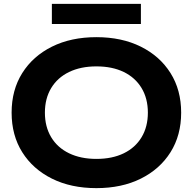

<svg xmlns="http://www.w3.org/2000/svg" viewBox="-20 -957 996 992"><path d="M478 15Q347 15 248.5 -34Q150 -83 95 -170.5Q40 -258 40 -375Q40 -492 95 -579.5Q150 -667 248.5 -716Q347 -765 478 -765Q609 -765 707.5 -716Q806 -667 861 -579.5Q916 -492 916 -375Q916 -258 861 -170.5Q806 -83 707.5 -34Q609 15 478 15ZM478 -136Q560 -136 619.5 -165Q679 -194 711.5 -248Q744 -302 744 -375Q744 -448 711.5 -502Q679 -556 619.5 -585Q560 -614 478 -614Q397 -614 337 -585Q277 -556 244.5 -502Q212 -448 212 -375Q212 -302 244.5 -248Q277 -194 337 -165Q397 -136 478 -136ZM248 -833V-937H708V-833Z"/></svg>

Font: Unbounded Medium
Style: Regular
Weight: 500
Designer: Luke Prowse, Jean-Baptiste Morizot, Fátima Lázaro, Florian Runge
Foundry: NaN
Version: Version 1.700